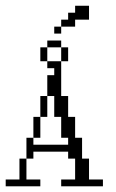

<svg xmlns="http://www.w3.org/2000/svg" viewBox="-20 -654 406 674"><path d="M0 0V-23.9H48.3V-97.2H72.8V-23.9H121.6V0ZM97.2 -170.4V-243.7H121.6V-170.4ZM121.6 -243.7V-316.9H146V-243.7ZM194.8 0V-23.9H243.7V-97.2H219.2V-121.6H97.2V-97.2H72.8V-170.4H97.2V-146H219.2V-170.4H194.8V-243.7H170.4V-316.9H146V-390.1H170.4V-414.6H146V-439H194.8V-316.9H219.2V-243.7H243.7V-170.4H268.1V-97.2H292.5V-23.9H341.3V0ZM121.6 -439V-487.8H146V-439ZM194.8 -439V-487.8H219.2V-439ZM146 -487.8V-511.7H194.8V-487.8ZM170.4 -536.1V-560.5H194.8V-536.1ZM194.8 -560.5V-585H219.2V-609.4H243.7V-633.8H292.5V-585H243.7V-560.5Z"/></svg>

Font: FS Mondwest Regular
Style: Regular
Weight: 400
Designer: NZWStudios2024
Foundry: https://fontstruct.com
Version: Version 1.0